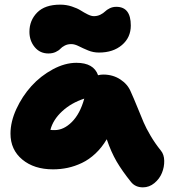

<svg xmlns="http://www.w3.org/2000/svg" viewBox="-20 -765 744 822"><path d="M187 -536.1Q150.9 -536.1 128.4 -563.5Q106 -590.8 106 -628.9Q106 -677.7 139.2 -711.4Q172.4 -745.1 237.8 -745.1Q263.7 -745.1 287.4 -737.3Q311 -729.5 325.2 -720.5Q339.4 -711.4 355 -703.6Q370.6 -695.8 381.8 -695.8Q397 -695.8 409.7 -702.1Q422.4 -708.5 429.7 -715.8Q437 -723.1 449.7 -729.5Q462.4 -735.8 478 -735.8Q540 -735.8 540 -655.8Q540 -604.5 502.2 -572.3Q464.4 -540 403.8 -540Q378.9 -540 357.2 -549.1Q335.4 -558.1 317.6 -567.1Q299.8 -576.2 285.2 -576.2Q269 -576.2 257.1 -569.8Q245.1 -563.5 238.5 -556.2Q231.9 -548.8 218.5 -542.5Q205.1 -536.1 187 -536.1ZM207 -40Q126 -40 75.4 -82Q24.9 -124 24.9 -192.9Q24.9 -243.7 50 -298.3Q75.2 -353 114.5 -396.5Q153.8 -439.9 205.8 -468Q257.8 -496.1 307.1 -496.1Q381.3 -496.1 399.9 -442.9Q410.2 -445.8 421.9 -445.8Q463.4 -445.8 495.1 -425Q526.9 -404.3 540 -372.1Q551.8 -346.2 568.4 -305.4Q585 -264.6 595 -241Q605 -217.3 624.5 -184.1Q644 -150.9 668.9 -120.1Q682.6 -103.5 683.1 -76.7Q683.6 -49.8 673.3 -24.7Q663.1 0.5 641.1 18.8Q619.1 37.1 591.8 37.1Q559.6 37.1 541 14.2Q502.9 -33.2 479.2 -73.7Q455.6 -114.3 437 -168.9Q416 -133.3 388.7 -107.7Q361.3 -82 331.1 -67.6Q300.8 -53.2 270.3 -46.6Q239.7 -40 207 -40ZM213.9 -208Q252.9 -208 287.8 -242.9Q322.8 -277.8 340.8 -342.8Q285.2 -324.7 246.1 -288.6Q207 -252.4 195.8 -209Q201.7 -208 213.9 -208Z"/></svg>

Font: Shantell Sans Irregular
Style: Regular
Weight: 800
Designer: Stephen Nixon, Anya Danilova, Shantell Martin
Foundry: Arrow Type
Version: Version 1.006;[9816181b4]